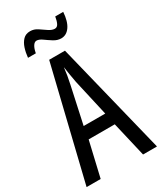

<svg xmlns="http://www.w3.org/2000/svg" viewBox="-223 -984 897 1063"><g transform="rotate(-30 225.0 -452.5)"><path d="M361 0 309 -223H142L90 0H0L173 -714H274L450 0ZM240 -535Q235 -563 230.5 -589Q226 -615 223 -638Q218 -590 206 -536L155 -301H293ZM77 -782Q80 -814 89 -841.5Q98 -869 115 -886.5Q132 -904 160 -904Q185 -904 206.5 -889.5Q228 -875 248.5 -861Q269 -847 287 -847Q302 -847 310 -863Q318 -879 322 -905H373Q369 -846 347 -814.5Q325 -783 291 -783Q267 -783 244 -797.5Q221 -812 201 -826.5Q181 -841 165 -841Q152 -841 142 -825.5Q132 -810 127 -782Z"/></g></svg>

Font: Noto Sans Khmer UI ExtraCondensed
Style: Regular
Weight: 400
Width: 2
Designer: Danh Hong and the Monotype Design Team
Foundry: Monotype Imaging Inc.
Version: Version 2.002; ttfautohint (v1.8.4.7-5d5b)